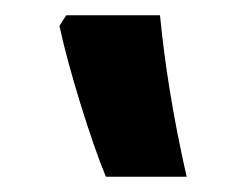

<svg xmlns="http://www.w3.org/2000/svg" viewBox="-20 -835 313 252"><path d="M67 -815 58 -801C70 -745 99 -651 119 -603H225C207 -682 196 -753 190 -815Z"/></svg>

Font: Noto Sans Armenian Condensed
Style: Bold
Weight: 700
Width: 3
Designer: Monotype Design Team
Foundry: Monotype Imaging Inc.
Version: Version 2.008